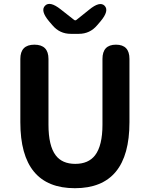

<svg xmlns="http://www.w3.org/2000/svg" viewBox="-20 -976 788 1010"><path d="M87 -333V-666Q87 -741 161 -741Q235 -741 235 -666V-320Q235 -209 273 -159Q307 -114 376 -114Q445 -114 480 -159Q519 -210 519 -320V-666Q519 -741 590 -741Q661 -741 661 -666V-333Q661 14 374 14Q87 14 87 -333ZM352 -798Q294 -798 256 -843L238 -864Q191 -920 217 -946Q242 -972 299 -927L369 -872Q376 -866 383 -872L449 -925Q505 -971 530 -946Q556 -920 509 -864L491 -843Q453 -798 395 -798Z"/></svg>

Font: Resource Han Rounded KR
Style: Bold
Weight: 700
Designer: Cyano Hao (round all glyphs); Ryoko NISHIZUKA 西塚涼子 (kana, bopomofo & ideographs); Paul D. Hunt (Latin, Greek & Cyrillic)
Foundry: Cyano Hao
Version: 0.990